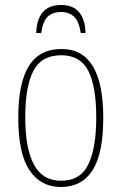

<svg xmlns="http://www.w3.org/2000/svg" viewBox="-20 -738 486 768"><path d="M223 10Q143 10 98 -57Q53 -124 53 -267Q53 -406 95.5 -474Q138 -542 226 -542Q393 -542 393 -267Q393 -123 350 -56.5Q307 10 223 10ZM224 -15Q302 -15 333.5 -81Q365 -147 365 -267Q365 -393 333 -455Q301 -517 225 -517Q146 -517 113.5 -454.5Q81 -392 81 -267Q81 -145 115.5 -80Q150 -15 224 -15ZM125 -606Q126 -659 150.5 -688.5Q175 -718 224 -718Q273 -718 297 -688.5Q321 -659 322 -606H303Q296 -653 276 -671.5Q256 -690 224 -690Q190 -690 170.5 -671Q151 -652 145 -606Z"/></svg>

Font: Noto Serif Condensed Thin
Style: Regular
Weight: 100
Width: 3
Designer: Monotype Design Team
Foundry: Monotype Imaging Inc.
Version: Version 2.013; ttfautohint (v1.8.4.7-5d5b)